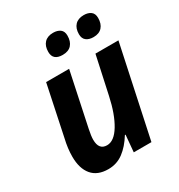

<svg xmlns="http://www.w3.org/2000/svg" viewBox="-178 -868 930 998"><g transform="rotate(-30 286.5 -369.0)"><path d="M52 -140Q52 -189 65 -244L128 -544H266L198 -222Q190 -184 190 -162Q190 -101 239 -101Q282 -101 318 -160.5Q354 -220 375 -318L424 -544H562L446 0H340L349 -101H345Q313 -49 273.5 -19.5Q234 10 183 10Q118 10 85 -29.5Q52 -69 52 -140ZM216 -674Q216 -709 234.5 -728.5Q253 -748 287 -748Q313 -748 329 -736Q345 -724 345 -698Q345 -663 327 -643Q309 -623 274 -623Q216 -623 216 -674ZM400 -674Q400 -709 418.5 -728.5Q437 -748 471 -748Q497 -748 513 -736Q529 -724 529 -698Q529 -663 511 -643Q493 -623 459 -623Q432 -623 416 -635.5Q400 -648 400 -674Z"/></g></svg>

Font: Noto Sans Display
Style: Bold Italic
Weight: 700
Italic angle: -12°
Designer: Monotype Design team
Foundry: Monotype Imaging Inc.
Version: Version 1.000